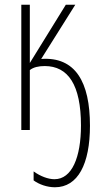

<svg xmlns="http://www.w3.org/2000/svg" viewBox="-20 -549 437 811"><path d="M360 -18C360 -202 299 -310 154 -300L298 -529H258L106 -283V-529H70V0H106V-253C121 -265 143 -270 169 -270C268 -270 322 -190 322 -19C322 115 284 208 210 208C184 208 151 196 122 175V213C145 230 179 242 212 242C309 242 360 144 360 -18Z"/></svg>

Font: Noto Sans ExtraCondensed ExtraLight
Style: Regular
Weight: 200
Width: 2
Designer: Monotype Design Team
Foundry: Monotype Imaging Inc.
Version: Version 2.013